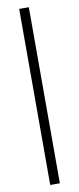

<svg xmlns="http://www.w3.org/2000/svg" viewBox="-101 -728 401 977"><g transform="rotate(-10 100.0 -239.0)"><path d="M75.2 215.8V-693.8H125V215.8Z"/></g></svg>

Font: Tinos
Style: Regular
Weight: 400
Designer: Steve Matteson
Foundry: Monotype Imaging Inc.
Version: Version 1.23